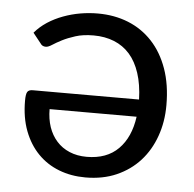

<svg xmlns="http://www.w3.org/2000/svg" viewBox="-43 -558 615 609"><g transform="rotate(5 264.0 -253.0)"><path d="M118.5 -199Q118.5 -168 127.2 -142.2Q136 -116.5 152.8 -97.8Q169.5 -79 193.8 -68.8Q218 -58.5 248.5 -58.5Q312.5 -58.5 349.5 -95.8Q386.5 -133 395.5 -199ZM46.5 -436Q63.5 -456 86.2 -470.8Q109 -485.5 135.2 -495.2Q161.5 -505 189.5 -509.8Q217.5 -514.5 245 -514.5Q297.5 -514.5 341.8 -496.8Q386 -479 418.2 -444.5Q450.5 -410 468.5 -359.5Q486.5 -309 486.5 -243.5Q486.5 -190.5 470.2 -144.8Q454 -99 423.5 -65.2Q393 -31.5 349.2 -12.2Q305.5 7 250 7Q204.5 7 165.8 -8Q127 -23 98.8 -52Q70.5 -81 54.5 -123Q38.5 -165 38.5 -219Q38.5 -240 43 -247Q47.5 -254 60 -254H398.5Q397 -302 385.2 -337.8Q373.5 -373.5 352.8 -397Q332 -420.5 302.8 -432.2Q273.5 -444 237.5 -444Q204 -444 179.8 -436.2Q155.5 -428.5 138 -419.5Q120.5 -410.5 108.8 -402.8Q97 -395 89 -395Q77.5 -395 72 -404Z"/></g></svg>

Font: Lato-Regular
Style: Regular
Weight: 400
Designer: Lukasz Dziedzic with Adam Twardoch and Botio Nikoltchev
Foundry: tyPoland Lukasz Dziedzic
Version: Version 2.015; 2015-08-06; http://www.latofonts.com/